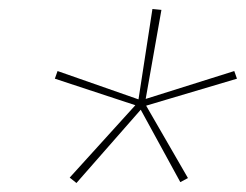

<svg xmlns="http://www.w3.org/2000/svg" viewBox="-20 -837 547 427"><path d="M150 -430 135 -442 281 -603 102 -662 108 -679 288 -616 319 -817 339 -815 304 -617 501 -679 507 -662 305 -602 398 -441 381 -432 293 -593Z"/></svg>

Font: Iosevka Curly Thin
Style: Italic
Weight: 100
Italic angle: -9°
Monospace: yes
Designer: Belleve Invis
Foundry: Belleve Invis
Version: Version 22.1.2; ttfautohint (v1.8.4)